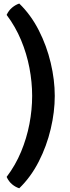

<svg xmlns="http://www.w3.org/2000/svg" viewBox="-20 -802 383 1057"><path d="M157 -274Q157 -198 142 -119.5Q127 -41 96 33.5Q65 108 16.5 172Q28 197 46.5 212.5Q65 228 86 234.5Q150 172.5 193.5 87.2Q237 2 259.2 -92Q281.5 -186 281.5 -274Q281.5 -362 259.2 -456Q237 -550 193.5 -635.2Q150 -720.5 86 -782.5Q65 -775.5 46.5 -760Q28 -744.5 16.5 -720Q65 -655.5 96 -581.2Q127 -507 142 -428.5Q157 -350 157 -274Z"/></svg>

Font: Signika Medium
Style: Regular
Weight: 500
Designer: Anna Giedry
Foundry: Anna Giedry
Version: Version 2.000